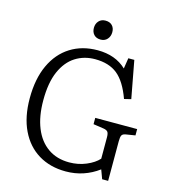

<svg xmlns="http://www.w3.org/2000/svg" viewBox="-129 -997 997 1115"><g transform="rotate(15 369.5 -439.0)"><path d="M369 14Q275 14 205 -28.5Q135 -71 96.5 -151Q58 -231 58 -343Q58 -460 96.5 -543Q135 -626 205 -670Q275 -714 368 -714Q475 -714 541 -651L551 -715H587L629 -490L588 -480Q553 -577 502 -618.5Q451 -660 367 -660Q301 -660 249 -627Q197 -594 167 -526Q137 -458 137 -352Q137 -256 165 -186.5Q193 -117 246.5 -79.5Q300 -42 375 -42Q429 -42 476.5 -62Q524 -82 550 -111V-239Q550 -263 543 -272Q536 -281 516 -284L455 -293V-331H707V-293L651 -284Q633 -281 627.5 -271Q622 -261 622 -235V3H586L566 -51Q523 -19 473.5 -2.5Q424 14 369 14ZM367 -778Q341 -778 326.5 -793.5Q312 -809 312 -834Q312 -859 327 -875.5Q342 -892 367 -892Q393 -892 407.5 -877Q422 -862 422 -837Q422 -812 407 -795Q392 -778 367 -778Z"/></g></svg>

Font: Literata 12pt Light
Style: Regular
Weight: 300
Designer: Latin by Veronika Burian and Jose Scaglione. Greek by Irene Vlachou. Cyrillic by Vera Evstafieva.
Foundry: TypeTogether
Version: Version 3.002